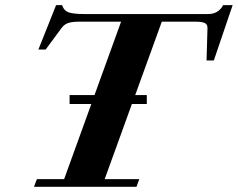

<svg xmlns="http://www.w3.org/2000/svg" viewBox="-20 -717 913 737"><path d="M110.4 0 121.6 -29.3H226.1L330.6 -317.9H247.1V-352.1H342.8L444.8 -633.8H285.6Q256.8 -633.8 241.7 -628.7Q226.6 -623.5 216.3 -609.4L155.3 -526.9H127.4L195.3 -697.3H218.3Q225.6 -675.3 244.6 -669.2Q263.7 -663.1 304.2 -663.1H778.3Q818.8 -663.1 836.4 -697.3H873L800.8 -484.9H772.9L776.4 -609.4Q776.9 -623 766.6 -628.4Q756.3 -633.8 729.5 -633.8H601.1L499 -352.1H543.5V-317.9H486.3L381.8 -29.3H514.6L503.9 0Z"/></svg>

Font: Elstob ExtraBold
Style: Italic
Weight: 800
Italic angle: -20°
Designer: Peter S. Baker
Version: Version 1.015